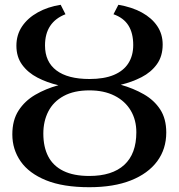

<svg xmlns="http://www.w3.org/2000/svg" viewBox="-20 -771 746 802"><path d="M353 11Q243.5 11 172.2 -18Q101 -47 66.2 -97Q31.5 -147 31.5 -209.5Q31.5 -269 57.5 -309.2Q83.5 -349.5 127.2 -375Q171 -400.5 224 -415Q176.5 -426 136.5 -446.8Q96.5 -467.5 72.5 -500.5Q48.5 -533.5 48.5 -580Q48.5 -625.5 72.2 -660.8Q96 -696 137.8 -719.2Q179.5 -742.5 233.5 -751L253.5 -711.5Q211 -695 189.5 -662.5Q168 -630 168 -581Q168 -513 215.5 -477Q263 -441 354 -441Q415 -441 455.5 -458Q496 -475 516.2 -506.8Q536.5 -538.5 536.5 -583Q536.5 -632.5 516.5 -664.5Q496.5 -696.5 454 -711.5L474.5 -751Q531 -741.5 572.5 -718.8Q614 -696 636.8 -662.2Q659.5 -628.5 659.5 -585Q659.5 -536 635.2 -502.5Q611 -469 571 -448.5Q531 -428 484.5 -417Q537.5 -402 580.8 -377.2Q624 -352.5 649.2 -313.8Q674.5 -275 674.5 -217.5Q674.5 -148.5 636.5 -97.2Q598.5 -46 526.8 -17.5Q455 11 353 11ZM353 -36Q448.5 -36 499 -82.2Q549.5 -128.5 549.5 -218.5Q549.5 -270 526 -309.5Q502.5 -349 458.5 -371.2Q414.5 -393.5 353.5 -393.5Q289 -393.5 246 -370Q203 -346.5 182 -305.8Q161 -265 161 -213Q161 -157 181.5 -117.5Q202 -78 244.8 -57Q287.5 -36 353 -36Z"/></svg>

Font: Merriweather 48pt Medium
Style: Regular
Weight: 500
Version: Version 2.100